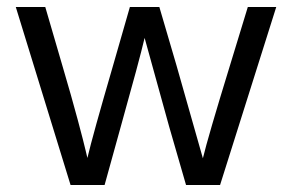

<svg xmlns="http://www.w3.org/2000/svg" viewBox="-20 -527 832 547"><path d="M278 0H181L25 -507H109L158 -339Q184 -251 201.5 -185.5Q219 -120 224 -98L229 -77Q244 -141 302 -340L350 -507H434L483 -340L558 -76Q572 -135 635 -340L686 -507H767L607 0H510L462 -166L392 -419Q377 -355 324 -166Z"/></svg>

Font: Hind Madurai
Style: Regular
Weight: 400
Designer: Jyotish Sonowal
Foundry: Indian Type Foundry
Version: Version 1.001;PS 1.0;hotconv 1.0.86;makeotf.lib2.5.63406; tt